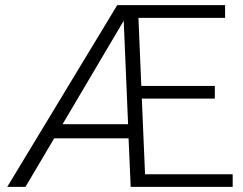

<svg xmlns="http://www.w3.org/2000/svg" viewBox="-20 -731 951 751"><path d="M890.1 0H491.2L482.9 -189.9H191.9L79.6 0H8.3L438.5 -710.9H860.4V-661.1H521.5L532.7 -395H820.3V-345.2H534.7L547.4 -49.3H890.1ZM224.6 -245.1H481L463.9 -649.9Z"/></svg>

Font: RobotoDraft Light
Style: Regular
Weight: 300
Version: Version 2.001151; 2014